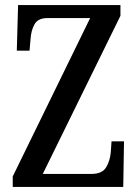

<svg xmlns="http://www.w3.org/2000/svg" viewBox="-20 -734 542 754"><path d="M30 0V-41L334 -663H166Q129 -663 115.5 -638.5Q102 -614 100 -581L96 -535H46L51 -714H453V-672L148 -51H339Q381 -51 396.5 -76.5Q412 -102 415 -136L418 -179H467L464 0Z"/></svg>

Font: Noto Serif Hebrew ExtraCondensed Medium
Style: Regular
Weight: 500
Width: 2
Designer: Monotype Design Team
Foundry: Monotype Imaging Inc.
Version: Version 2.004; ttfautohint (v1.8.4.7-5d5b)